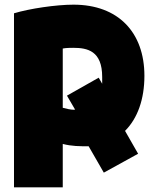

<svg xmlns="http://www.w3.org/2000/svg" viewBox="-20 -588 654 823"><path d="M40 -531V215H249V29C288 39 321 39 360 39L425 152L572 71L516 -27C570 -81 599 -163 599 -263C599 -449 487 -568 295 -568C220 -568 106 -551 40 -531ZM294 -383C355 -383 418 -370 418 -258V-229L403 -255L267 -178L302 -118C285 -116 261 -123 249 -126V-380C264 -383 286 -383 294 -383Z"/></svg>

Font: Repo ExtraBlack
Style: Regular
Weight: 400
Designer: Stefan Peev
Foundry: Context Ltd
Version: Version 001.502